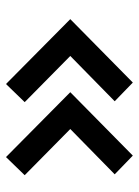

<svg xmlns="http://www.w3.org/2000/svg" viewBox="71 -608 474 657"><g transform="rotate(90 308.5 -279.0)"><path d="M45 -282 262 -496 326 -434 171 -282 329 -126 267 -62ZM295 -282 512 -496 576 -434 421 -282 579 -126 517 -62Z"/></g></svg>

Font: Exo SemiBold
Style: Regular
Weight: 600
Designer: Natanael Gama
Foundry: Natanael Gama
Version: Version 1.500